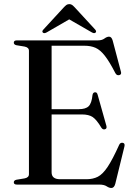

<svg xmlns="http://www.w3.org/2000/svg" viewBox="-20 -896 653 932"><path d="M47 -689Q47 -700 62 -700H455Q475 -700 487 -709Q499 -718 509.5 -718Q521.5 -718 527 -699L567 -548Q571 -534.5 559.5 -531.5Q547 -528 540 -541Q511.5 -596.5 489 -625.2Q466.5 -654 443.5 -664Q420.5 -674 390 -674H230.5V-366H362Q396 -366 410.5 -380.5Q425 -395 429 -434.5Q431 -447 440.5 -448Q450.5 -449.5 454 -436L496.5 -285Q500 -271.5 489.5 -268.5Q479.5 -265.5 472.5 -275.5Q449 -315 430 -327.8Q411 -340.5 377 -340.5H230.5V-59.5Q230.5 -26 272 -26H400Q431 -26 454.8 -38Q478.5 -50 502.5 -86Q526.5 -122 558.5 -193Q564 -204.5 575 -203Q588 -201 584 -185L539.5 -3.5Q534 16.5 520.5 16.5Q510 16.5 497.5 8.2Q485 0 462 0H62Q47 0 47 -11Q47 -20.5 59.5 -23.5L99 -30Q120.5 -34 120.5 -50.5V-649.5Q120.5 -666 99 -670L59.5 -676.5Q47 -679.5 47 -689ZM443 -737Q437 -732.5 425.5 -739L316 -802L207 -739Q195.5 -732.5 189 -737Q181.5 -743 190.5 -752.5L289.5 -860Q296.5 -867.5 302.2 -871.8Q308 -876 316.5 -876Q324.5 -876 330.2 -871.8Q336 -867.5 343 -860L442 -752.5Q450.5 -743 443 -737Z"/></svg>

Font: Fraunces 72pt
Style: Regular
Weight: 400
Version: Version 1.000;[0bf87f6ff]